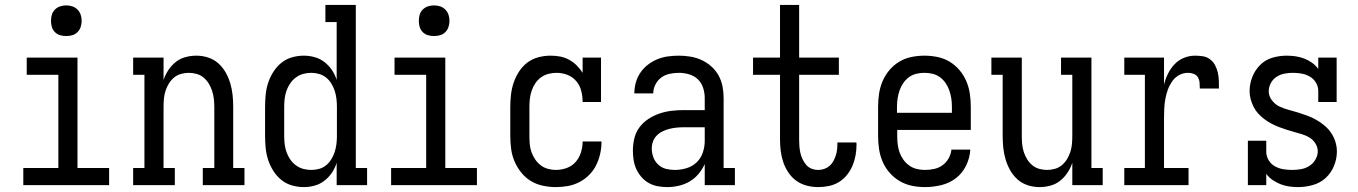

<svg xmlns="http://www.w3.org/2000/svg" viewBox="-20 -755 5540 783"><path d="M75 0V-70H218V-450H89V-520H296V-70H425V0ZM250 -608Q237 -608 225 -611.5Q213 -615 204 -624Q195 -633 191.5 -645Q188 -657 188 -670Q188 -683 191.5 -695Q195 -707 204 -716Q213 -725 225 -729Q237 -733 250 -733Q263 -733 275 -729Q287 -725 296 -716Q305 -707 309 -695Q313 -683 313 -670Q313 -657 309 -645Q305 -633 296 -624Q287 -615 275 -611.5Q263 -608 250 -608Z M523 0V-70H569V-450H523V-520H647V-429Q654 -450 666.5 -469Q679 -488 696.5 -502Q714 -516 736 -522Q758 -528 781 -528Q805 -528 828.5 -520.5Q852 -513 870 -497Q888 -481 900 -460Q912 -439 919 -415.5Q926 -392 928.5 -368Q931 -344 931 -320V-70H977V0H807V-70H854V-320Q854 -336 852 -352.5Q850 -369 845 -384.5Q840 -400 831.5 -414Q823 -428 810.5 -438.5Q798 -449 782 -453.5Q766 -458 750 -458Q734 -458 718 -453.5Q702 -449 689.5 -438.5Q677 -428 668.5 -414Q660 -400 655 -384.5Q650 -369 648.5 -352.5Q647 -336 647 -320V-70H693V0Z M1219 8Q1194 8 1170 1Q1146 -6 1127 -21.5Q1108 -37 1094.5 -58.5Q1081 -80 1073.5 -103Q1066 -126 1063.5 -150.5Q1061 -175 1061 -200V-320Q1061 -345 1063.5 -369.5Q1066 -394 1073.5 -417Q1081 -440 1094.5 -461.5Q1108 -483 1127 -498.5Q1146 -514 1170 -521Q1194 -528 1219 -528Q1241 -528 1263 -522Q1285 -516 1303 -502Q1321 -488 1333.5 -469.5Q1346 -451 1353 -429V-665H1307V-735H1431V-70H1477V0H1353V-91Q1346 -69 1333.5 -50.5Q1321 -32 1303 -18Q1285 -4 1263 2Q1241 8 1219 8ZM1249 -62Q1249 -62 1249 -62Q1249 -62 1249 -62Q1266 -62 1282 -66.5Q1298 -71 1310.5 -81.5Q1323 -92 1331.5 -106Q1340 -120 1345 -135.5Q1350 -151 1352 -167.5Q1354 -184 1354 -200V-320Q1354 -336 1352 -352.5Q1350 -369 1345 -384.5Q1340 -400 1331.5 -414Q1323 -428 1310 -438.5Q1297 -449 1281 -453.5Q1265 -458 1249 -458Q1232 -458 1216 -453.5Q1200 -449 1186.5 -439Q1173 -429 1163.5 -415Q1154 -401 1148.5 -385.5Q1143 -370 1141 -353.5Q1139 -337 1139 -320V-200Q1139 -183 1141 -166.5Q1143 -150 1148.5 -134.5Q1154 -119 1163.5 -105Q1173 -91 1186.5 -81Q1200 -71 1216 -66.5Q1232 -62 1249 -62Z M1575 0V-70H1718V-450H1589V-520H1796V-70H1925V0ZM1750 -608Q1737 -608 1725 -611.5Q1713 -615 1704 -624Q1695 -633 1691.5 -645Q1688 -657 1688 -670Q1688 -683 1691.5 -695Q1695 -707 1704 -716Q1713 -725 1725 -729Q1737 -733 1750 -733Q1763 -733 1775 -729Q1787 -725 1796 -716Q1805 -707 1809 -695Q1813 -683 1813 -670Q1813 -657 1809 -645Q1805 -633 1796 -624Q1787 -615 1775 -611.5Q1763 -608 1750 -608Z M2247 8Q2221 8 2194.5 2.5Q2168 -3 2145.5 -16.5Q2123 -30 2106 -51Q2089 -72 2078.5 -96.5Q2068 -121 2064.5 -147.5Q2061 -174 2061 -200V-320Q2061 -345 2064 -370Q2067 -395 2075 -418.5Q2083 -442 2097 -463.5Q2111 -485 2131 -500Q2151 -515 2175.5 -521.5Q2200 -528 2225 -528Q2225 -528 2225 -528Q2225 -528 2225 -528Q2245 -528 2264 -524.5Q2283 -521 2300.5 -511.5Q2318 -502 2332 -488Q2346 -474 2356 -458V-520H2431V-339H2356Q2356 -362 2350.5 -384Q2345 -406 2330.5 -423.5Q2316 -441 2294.5 -449.5Q2273 -458 2250 -458Q2234 -458 2217.5 -454Q2201 -450 2187 -440Q2173 -430 2163.5 -416Q2154 -402 2148.5 -386Q2143 -370 2141 -353.5Q2139 -337 2139 -320V-200Q2139 -183 2140.5 -166.5Q2142 -150 2147.5 -134.5Q2153 -119 2162.5 -105Q2172 -91 2185 -81Q2198 -71 2214.5 -66.5Q2231 -62 2247 -62Q2270 -62 2291.5 -70Q2313 -78 2327.5 -94.5Q2342 -111 2349 -133Q2356 -155 2356 -177Q2356 -177 2356 -177.5Q2356 -178 2356 -178H2433Q2433 -178 2433 -177.5Q2433 -177 2433 -176Q2433 -152 2427.5 -127.5Q2422 -103 2411 -81Q2400 -59 2382.5 -41.5Q2365 -24 2343 -12.5Q2321 -1 2296.5 3.5Q2272 8 2247 8Z M2701 8Q2682 8 2662.5 4.5Q2643 1 2626 -8.5Q2609 -18 2596 -33Q2583 -48 2575 -65.5Q2567 -83 2564 -102.5Q2561 -122 2561 -141Q2561 -166 2567 -191Q2573 -216 2588 -236Q2603 -256 2624.5 -270Q2646 -284 2669.5 -292Q2693 -300 2718 -303Q2743 -306 2768 -306H2854V-355Q2854 -376 2847.5 -396.5Q2841 -417 2826 -431.5Q2811 -446 2790 -452Q2769 -458 2749 -458Q2730 -458 2711 -454Q2692 -450 2677 -439Q2662 -428 2653 -410.5Q2644 -393 2644 -374Q2644 -374 2644 -374Q2644 -374 2644 -374H2567Q2567 -374 2567 -374Q2567 -374 2567 -374Q2567 -397 2573 -418.5Q2579 -440 2591.5 -458.5Q2604 -477 2622 -491Q2640 -505 2661 -513.5Q2682 -522 2704 -525Q2726 -528 2749 -528Q2772 -528 2796 -524Q2820 -520 2841.5 -510Q2863 -500 2881 -484Q2899 -468 2910.5 -447Q2922 -426 2926.5 -402.5Q2931 -379 2931 -355V-70H2977V0H2854V-86Q2844 -64 2828.5 -45.5Q2813 -27 2792.5 -15Q2772 -3 2748.5 2.5Q2725 8 2701 8ZM2732 -62Q2756 -62 2779.5 -69Q2803 -76 2820.5 -92.5Q2838 -109 2846 -132.5Q2854 -156 2854 -180V-236H2768Q2753 -236 2738.5 -234.5Q2724 -233 2710 -229.5Q2696 -226 2682.5 -219.5Q2669 -213 2658.5 -202.5Q2648 -192 2643 -178Q2638 -164 2638 -149Q2638 -131 2644.5 -113.5Q2651 -96 2664.5 -83.5Q2678 -71 2695.5 -66.5Q2713 -62 2732 -62Z M3317 8Q3293 8 3270 2Q3247 -4 3228 -17.5Q3209 -31 3195.5 -51Q3182 -71 3174.5 -93Q3167 -115 3164 -138.5Q3161 -162 3161 -186V-450H3051V-520H3161V-735H3239V-520H3401V-450H3239V-186Q3239 -172 3240 -158.5Q3241 -145 3244 -131.5Q3247 -118 3253 -105.5Q3259 -93 3268 -82.5Q3277 -72 3290 -67Q3303 -62 3317 -62Q3329 -62 3341 -66Q3353 -70 3362.5 -78Q3372 -86 3378 -97Q3384 -108 3388 -119.5Q3392 -131 3393.5 -143.5Q3395 -156 3395 -168Q3395 -170 3395 -171.5Q3395 -173 3395 -174H3472Q3473 -172 3473 -169.5Q3473 -167 3473 -164Q3473 -143 3469 -121Q3465 -99 3456.5 -79Q3448 -59 3434 -41.5Q3420 -24 3401 -12.5Q3382 -1 3360.5 3.5Q3339 8 3317 8Z M3752 8Q3725 8 3698.5 2.5Q3672 -3 3649 -16.5Q3626 -30 3608 -50.5Q3590 -71 3579.5 -95.5Q3569 -120 3565 -146.5Q3561 -173 3561 -200V-320Q3561 -347 3565 -373.5Q3569 -400 3579.5 -424.5Q3590 -449 3607.5 -469.5Q3625 -490 3647.5 -503.5Q3670 -517 3696.5 -522.5Q3723 -528 3750 -528Q3777 -528 3803.5 -522.5Q3830 -517 3852.5 -503.5Q3875 -490 3892.5 -469.5Q3910 -449 3920.5 -424.5Q3931 -400 3935 -373.5Q3939 -347 3939 -320V-225H3639V-200Q3639 -183 3641 -166Q3643 -149 3648.5 -133.5Q3654 -118 3664 -104Q3674 -90 3688 -80Q3702 -70 3718.5 -66Q3735 -62 3752 -62Q3771 -62 3789.5 -66Q3808 -70 3823.5 -81Q3839 -92 3848.5 -109Q3858 -126 3860 -145H3937Q3935 -111 3920 -80Q3905 -49 3878.5 -28.5Q3852 -8 3818.5 0Q3785 8 3752 8ZM3862 -295V-320Q3862 -337 3859.5 -353.5Q3857 -370 3851.5 -386Q3846 -402 3836.5 -416Q3827 -430 3813.5 -440Q3800 -450 3783.5 -454Q3767 -458 3750 -458Q3733 -458 3716.5 -454Q3700 -450 3686.5 -440Q3673 -430 3663.5 -416Q3654 -402 3648.5 -386Q3643 -370 3640.5 -353.5Q3638 -337 3638 -320V-295Z M4219 8Q4195 8 4171.5 0.5Q4148 -7 4130 -23Q4112 -39 4100 -60Q4088 -81 4081 -104.5Q4074 -128 4071.5 -152Q4069 -176 4069 -200V-450H4023V-520H4147V-200Q4147 -184 4148.5 -167.5Q4150 -151 4155 -135.5Q4160 -120 4168.5 -106Q4177 -92 4189.5 -81.5Q4202 -71 4218 -66.5Q4234 -62 4250 -62Q4266 -62 4282 -66.5Q4298 -71 4310.5 -81.5Q4323 -92 4331.5 -106Q4340 -120 4345 -135.5Q4350 -151 4351.5 -167.5Q4353 -184 4353 -200V-450H4307V-520H4431V-70H4477V0H4353V-91Q4346 -70 4333.5 -51Q4321 -32 4303.5 -18Q4286 -4 4264 2Q4242 8 4219 8Z M4565 0V-70H4649V-450H4565V-520H4727V-411Q4733 -434 4743.5 -455Q4754 -476 4770 -493Q4786 -510 4808 -519Q4830 -528 4853 -528Q4869 -528 4885.5 -525.5Q4902 -523 4915 -513Q4928 -503 4935.5 -488.5Q4943 -474 4946.5 -458.5Q4950 -443 4950.5 -426.5Q4951 -410 4951 -394H4873Q4873 -406 4872 -418Q4871 -430 4865 -440Q4859 -450 4847.5 -454Q4836 -458 4825 -458Q4805 -458 4788 -448.5Q4771 -439 4760 -423Q4749 -407 4742.5 -389Q4736 -371 4732.5 -352Q4729 -333 4728 -314Q4727 -295 4727 -276V-70H4827V0Z M5274 8Q5256 8 5238 5.5Q5220 3 5203 -3.5Q5186 -10 5170.5 -20.5Q5155 -31 5144 -46V0H5069V-181H5144V-136Q5144 -118 5153.5 -102Q5163 -86 5179 -77Q5195 -68 5213 -65Q5231 -62 5249 -62Q5267 -62 5285 -65Q5303 -68 5318.5 -77.5Q5334 -87 5344 -103.5Q5354 -120 5354 -138Q5354 -154 5345 -169Q5336 -184 5322 -193Q5308 -202 5291.5 -207Q5275 -212 5259 -216.5Q5243 -221 5227 -226Q5211 -231 5195.5 -237Q5180 -243 5165 -251Q5150 -259 5136.5 -269Q5123 -279 5111.5 -291.5Q5100 -304 5092.5 -319Q5085 -334 5080.5 -350Q5076 -366 5076 -383Q5076 -413 5087 -441Q5098 -469 5119 -490Q5140 -511 5168.5 -519.5Q5197 -528 5227 -528Q5245 -528 5263 -525.5Q5281 -523 5298 -516.5Q5315 -510 5330 -499.5Q5345 -489 5356 -474V-520H5431V-339H5356V-384Q5356 -402 5346.5 -418Q5337 -434 5321 -443Q5305 -452 5287.5 -455Q5270 -458 5252 -458Q5234 -458 5217 -454.5Q5200 -451 5185.5 -441.5Q5171 -432 5162.5 -416Q5154 -400 5154 -383Q5154 -363 5167 -346Q5180 -329 5198 -320.5Q5216 -312 5235.5 -307Q5255 -302 5274 -296Q5293 -290 5312 -283Q5331 -276 5348.5 -266Q5366 -256 5381.5 -243Q5397 -230 5408.5 -213Q5420 -196 5426 -176.5Q5432 -157 5432 -137Q5432 -107 5420 -78Q5408 -49 5386 -29Q5364 -9 5334 -0.5Q5304 8 5274 8Z"/></svg>

Font: Iosevka Slab
Style: Regular
Weight: 400
Monospace: yes
Designer: Belleve Invis
Foundry: Belleve Invis
Version: Version 11.2.4; ttfautohint (v1.8.3)